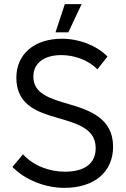

<svg xmlns="http://www.w3.org/2000/svg" viewBox="-20 -897 606 927"><path d="M374 -877H293L248 -741H310ZM291 10C435 10 526 -66 526 -189C526 -325 414 -365 310 -395C216 -422 141 -447 141 -527C141 -590 190 -631 276 -631C337 -631 407 -608 450 -562L499 -624C447 -677 363 -710 279 -710C146 -710 59 -636 59 -522C59 -412 129 -369 215 -341C324 -306 442 -290 442 -182C442 -107 388 -68 293 -68C218 -68 141 -97 91 -152L40 -91C101 -29 197 10 291 10Z"/></svg>

Font: Fixel Text Regular
Style: Regular
Weight: 400
Width: 4
Designer: AlfaBravo + MacPaw
Foundry: Kyrylo Tkachov, Marchela Mozhyna, Serhii Makarenko, Maria Weinstein, Zakhar Kryvoshyya
Version: Version 1.211